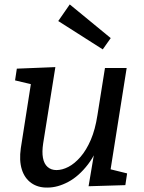

<svg xmlns="http://www.w3.org/2000/svg" viewBox="-20 -837 649 867"><path d="M195 10Q152 11 121.5 -10.5Q91 -32 78.5 -72Q66 -112 74 -168L122 -474L132 -454L48 -474L56 -527L230 -534L175 -190Q169 -151 174 -124Q179 -97 195 -83Q211 -69 235 -69Q261 -69 289 -83.5Q317 -98 343.5 -128.5Q370 -159 390 -205.5Q410 -252 420 -317L454 -530H552L477 -57L465 -76L554 -54L546 -1L380 4L412 -186L442 -235Q419 -149 377.5 -95Q336 -41 288 -15.5Q240 10 195 10ZM444 -614 243 -742 295 -817 480 -665Z"/></svg>

Font: Bitter Thin Medium
Style: Italic
Weight: 500
Italic angle: -9°
Version: Version 3.021